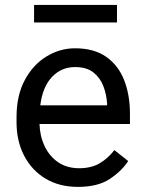

<svg xmlns="http://www.w3.org/2000/svg" viewBox="-20 -729 570 759"><path d="M288.1 9.8Q214.4 9.8 159.9 -22.9Q105.5 -55.7 75.4 -113.5Q45.4 -171.4 45.4 -245.6V-266.1Q45.4 -352.5 78.4 -413.3Q111.3 -474.1 164.3 -506.1Q217.3 -538.1 276.4 -538.1Q352.1 -538.1 400.1 -504.2Q448.2 -470.2 470.9 -411.9Q493.7 -353.5 493.7 -279.3V-238.8H136.2Q137.7 -190.4 156.7 -150.6Q175.8 -110.8 210.2 -87.4Q244.6 -64 293 -64Q340.8 -64 374 -83.5Q407.2 -103 432.1 -135.7L486.8 -92.3Q461.4 -53.2 414.1 -21.7Q366.7 9.8 288.1 9.8ZM276.4 -463.9Q222.7 -463.9 185.5 -424.8Q148.4 -385.7 139.2 -312.5H403.3V-319.3Q401.4 -354.5 388.9 -387.7Q376.5 -420.9 349.6 -442.4Q322.8 -463.9 276.4 -463.9ZM442.4 -709.5V-640.1H114.7V-709.5Z"/></svg>

Font: Vazirmatn UI
Style: Regular
Weight: 400
Designer: Saber Rastikerdar
Foundry: Saber Rastikerdar
Version: Version 33.003